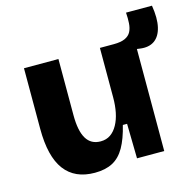

<svg xmlns="http://www.w3.org/2000/svg" viewBox="-99 -755 892 872"><g transform="rotate(-15 347.0 -319.0)"><path d="M243 14Q149 14 101.5 -49.5Q54 -113 54 -243V-528H216V-264Q216 -190 238 -153.5Q260 -117 305 -117Q332 -117 351.5 -130.5Q371 -144 384.5 -168.5Q398 -193 404.5 -225Q411 -257 411 -295V-528H572V-214V0H444L441 -163H421Q406 -101 383.5 -61.5Q361 -22 327 -4Q293 14 243 14ZM585 -478 474 -493 476 -528Q510 -528 529.5 -537Q549 -546 557.5 -562.5Q566 -579 567.5 -602Q569 -625 567 -652H689Q699 -591 689.5 -550Q680 -509 653.5 -490.5Q627 -472 585 -478Z"/></g></svg>

Font: Bricolage Grotesque ExtraBold
Style: Regular
Weight: 800
Designer: Mathieu Triay
Foundry: Atelier Triay
Version: Version 1.001;gftools[0.9.33.dev8+g029e19f]